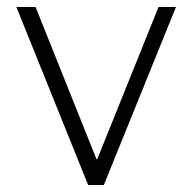

<svg xmlns="http://www.w3.org/2000/svg" viewBox="-20 -531 552 551"><path d="M233 0 27 -511H82L257 -74H259L435 -511H485L278 0Z"/></svg>

Font: Chivo Medium Thin
Style: Regular
Weight: 250
Version: Version 2.002